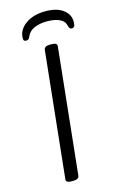

<svg xmlns="http://www.w3.org/2000/svg" viewBox="-132 -927 605 982"><g transform="rotate(-15 170.5 -435.5)"><path d="M119 2Q89 2 91 -16L161 -684Q164 -702 193 -702H201Q232 -702 230 -684L160 -16Q157 2 127 2ZM81 -753Q67 -753 67 -768Q67 -813 108.5 -843Q150 -873 214 -873Q274 -873 307.5 -848Q341 -823 341 -784Q341 -766 336.5 -759.5Q332 -753 323 -753Q311 -753 307 -769Q302 -796 276 -808.5Q250 -821 209 -821Q170 -821 141.5 -808.5Q113 -796 102 -770Q98 -759 92.5 -756Q87 -753 81 -753Z"/></g></svg>

Font: Asap Semi Expanded Semi Expanded Light
Style: Italic
Weight: 300
Width: 6
Italic angle: -6°
Designer: Pablo Cosgaya
Foundry: Omnibus-Type
Version: Version 3.001; ttfautohint (v1.8.4.7-5d5b)